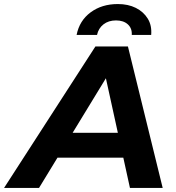

<svg xmlns="http://www.w3.org/2000/svg" viewBox="-83 -930 869 950"><path d="M-63 0 389 -700H550L722 0H560L424 -620H488L110 0ZM124 -150 190 -273H551L570 -150ZM296 -757Q310 -828 365.5 -869Q421 -910 500 -910Q551 -910 589 -891Q627 -872 648 -838Q669 -804 665 -757H569Q571 -790 549.5 -809.5Q528 -829 491 -829Q454 -829 429 -809.5Q404 -790 397 -757Z"/></svg>

Font: Montserrat Thin
Style: Bold Italic
Weight: 700
Italic angle: -11.3°
Version: Version 9.000